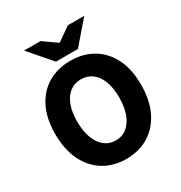

<svg xmlns="http://www.w3.org/2000/svg" viewBox="-198 -995 1081 1147"><g transform="rotate(-30 342.0 -421.5)"><path d="M342 12Q254.2 12 187.6 -28.9Q120.9 -69.9 83.5 -146.1Q46.2 -222.3 46.2 -328.9Q46.2 -435.4 83.5 -510.2Q120.9 -584.9 187.6 -624.3Q254.2 -663.8 342 -663.8Q430.3 -663.8 497 -624.3Q563.6 -584.9 601 -510.2Q638.3 -435.4 638.3 -328.9Q638.3 -222.3 601 -146.1Q563.6 -69.9 497 -28.9Q430.3 12 342 12ZM342 -115.3Q386.8 -115.3 419.2 -141.5Q451.7 -167.6 469.3 -215.7Q487 -263.7 487 -328.9Q487 -394 469.3 -440.4Q451.7 -486.7 419.2 -511.6Q386.8 -536.4 342 -536.4Q297.8 -536.4 265.1 -511.6Q232.4 -486.7 214.8 -440.4Q197.1 -394 197.1 -328.9Q197.1 -263.7 214.8 -215.7Q232.4 -167.6 265.1 -141.5Q297.8 -115.3 342 -115.3ZM266.2 -702.1 134.4 -854.7H247.6L340.1 -789.8H344.1L436.7 -854.7H549.8L418 -702.1Z"/></g></svg>

Font: SourceSans3VF
Style: Regular
Weight: 200
Designer: Paul D. Hunt
Foundry: Adobe
Version: Version 3.052;hotconv 1.1.0;makeotfexe 2.6.0